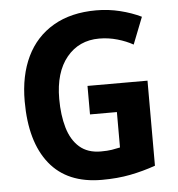

<svg xmlns="http://www.w3.org/2000/svg" viewBox="-52 -773 770 832"><g transform="rotate(-5 332.5 -357.0)"><path d="M331 -401H592V-31Q538 -12 482 -1Q426 10 358 10Q208 10 131 -86Q54 -182 54 -358Q54 -470 93.5 -552Q133 -634 210 -679Q287 -724 397 -724Q450 -724 500.5 -711.5Q551 -699 592 -679L546 -562Q516 -579 477.5 -590Q439 -601 399 -601Q311 -601 257.5 -536Q204 -471 204 -355Q204 -285 220 -230Q236 -175 271.5 -144Q307 -113 364 -113Q393 -113 411.5 -116Q430 -119 448 -123V-277H331Z"/></g></svg>

Font: Noto Sans Sinhala SemiCondensed
Style: Bold
Weight: 700
Width: 4
Designer: Jelle Bosma - Monotype Design Team
Foundry: Monotype Imaging Inc.
Version: Version 2.006; ttfautohint (v1.8.4.7-5d5b)